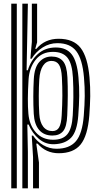

<svg xmlns="http://www.w3.org/2000/svg" viewBox="-20 -820 541 1040"><path d="M159 200V31.5L152 -85.5H159Q180 -53.8 213.8 -34Q247.5 -14.2 286 -14.2Q356 -14.2 391 -54.9Q426 -95.5 433.8 -193.5Q438.5 -252.8 439 -299.9Q439.5 -347 434.8 -401.2Q426.5 -498.8 393.4 -542.5Q360.2 -586.2 291 -586.2Q247.8 -586.2 211 -562.9Q174.2 -539.5 151.2 -501.8H144.5L152.5 -593V-800H181V-590.8L170.8 -555.2H176.8Q223 -610 297.8 -610Q378.2 -610 416.6 -560.6Q455 -511.2 464.8 -400.8Q469.5 -347.5 468.8 -299.2Q468 -251 463.8 -195.2Q455.2 -85.2 416.9 -37.6Q378.5 10 298 10Q229.2 10 183.5 -42H176.5L191 60.5V200ZM41 200V-800H71V200ZM101 200V-800H131L124 -439.5L130.8 -439.2Q146 -491.8 185 -527.2Q224 -562.8 282.5 -562.8Q340 -562.8 368.8 -525.2Q397.5 -487.8 405 -401.2Q409.8 -348.2 409.1 -301.1Q408.5 -254 404 -193.8Q397.5 -108.2 365.5 -74.5Q333.5 -40.8 273.5 -38.8Q226.8 -37.2 190.9 -67.5Q155 -97.8 134.8 -145.5H128L131 3V200ZM268.2 -63Q320.8 -63 345.4 -93.6Q370 -124.2 374 -195Q376.8 -243 377.4 -293.2Q378 -343.5 375 -400Q371 -474.8 345.8 -506.9Q320.5 -539 266.8 -539Q207 -539 172.9 -495.9Q138.8 -452.8 134.8 -390Q127.5 -274 133.8 -203.8Q139 -142.2 174.5 -102.6Q210 -63 268.2 -63ZM264 -85.8Q218 -85.8 192 -116.1Q166 -146.5 162.8 -203.8Q160.2 -251 160.4 -297.4Q160.5 -343.8 163 -390.5Q166.5 -455.8 193.4 -484.8Q220.2 -513.8 259 -513.8Q299.2 -513.8 320.8 -489.1Q342.2 -464.5 345.2 -401Q347.5 -353.8 347.1 -303.6Q346.8 -253.5 344.2 -195Q341.8 -133.5 322 -109.6Q302.2 -85.8 264 -85.8ZM264 -110Q288.8 -110 300.2 -129.9Q311.8 -149.8 314.2 -196Q317.5 -254 317.8 -301.5Q318 -349 315.2 -401Q312.8 -448.8 299.6 -469.4Q286.5 -490 259 -490Q230.2 -490 213.1 -464.1Q196 -438.2 192.8 -390Q190.2 -349.8 190 -299.9Q189.8 -250 192.8 -202.8Q195.5 -158.2 214 -134.1Q232.5 -110 264 -110Z"/></svg>

Font: Big Shoulders Inline Display Black
Style: Regular
Weight: 900
Designer: Patric King
Foundry: XO Type Co
Version: Version 1.000